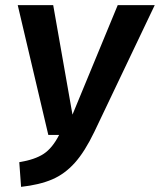

<svg xmlns="http://www.w3.org/2000/svg" viewBox="-20 -712 622 747"><path d="M347 -199Q310 -122 271 -78.5Q232 -35 183 -14Q134 7 62 15L55 -81Q116 -91 150 -113.5Q184 -136 210 -187H168L49 -692H187L262 -266L438 -692H582Z"/></svg>

Font: Fira Sans Condensed SemiBold
Style: Italic
Weight: 600
Width: 3
Italic angle: -8°
Designer: bBox Type GmbH & Carrois Corporate GbR & Edenspiekermann AG
Foundry: bBox Type GmbH & Carrois Corporate GbR & Edenspiekermann AG
Version: Version 4.301